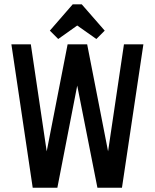

<svg xmlns="http://www.w3.org/2000/svg" viewBox="-20 -877 723 897"><path d="M649.9 -669.9 549.8 0H435.1L340.8 -477.1L248 0H132.8L33.2 -669.9H124L198.2 -169.9L295.9 -669.9H387.2L484.9 -169.9L559.1 -669.9ZM469.2 -733.9 430.2 -694.8 340.8 -757.8 252 -694.8 212.9 -733.9 319.8 -856.9H361.8Z"/></svg>

Font: Unica One
Style: Bold
Weight: 400
Designer: Eduardo Rodriguez Tunni
Foundry: Eduardo Rodriguez Tunni
Version: Version 1.001